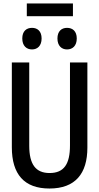

<svg xmlns="http://www.w3.org/2000/svg" viewBox="-20 -1073 570 1103"><path d="M134 -980H399V-1053H134ZM365 -789C397 -789 421 -810 421 -852C421 -894 397 -913 365 -913C334 -913 310 -894 310 -852C310 -810 334 -789 365 -789ZM164 -789C195 -789 219 -810 219 -852C219 -894 195 -913 164 -913C132 -913 108 -894 108 -852C108 -810 132 -789 164 -789ZM264 10C412 10 482 -75 482 -225V-714H382V-237C382 -131 348 -79 265 -79C185 -79 148 -129 148 -236V-714H48V-227C48 -72 119 10 264 10Z"/></svg>

Font: Noto Sans Mono Condensed Medium
Style: Regular
Weight: 500
Width: 3
Designer: Monotype Design Team
Foundry: Monotype Imaging Inc.
Version: Version 2.014